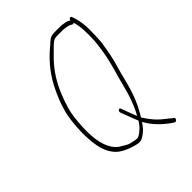

<svg xmlns="http://www.w3.org/2000/svg" viewBox="-199 -721 881 881"><g transform="rotate(-45 241.5 -280.5)"><path d="M270.8 -161.5C266.2 -157.8 265 -153 267 -147L270.7 -137C276.4 -122.3 282.7 -105.7 289.8 -87C293.3 -77.7 296.5 -69.7 299.5 -63C297.6 -60.3 293.8 -55 288.3 -47C282.8 -39 274.9 -31 264.6 -23C254.4 -15 246.4 -10.5 240.7 -9.4C234.9 -8.3 221.3 -10.4 199.8 -15.7C189.7 -18.2 177.2 -24.6 162.1 -35C144 -43.5 129.2 -59.5 117.7 -83C96.3 -126.5 91.4 -194.5 103 -287C106.4 -314.3 116.5 -349.3 133.1 -392C156.1 -451 187.7 -500.6 227.7 -541C241.6 -555 254.1 -567.8 266.2 -579.5C278.3 -591.2 287.3 -597.8 293.3 -599.5C299.3 -601.2 305.3 -602 311.3 -602H348.8C353.8 -602 358.4 -601.5 362.5 -600.5C366.6 -599.5 371.1 -598.7 376 -598C380.9 -597.3 385.6 -595.7 390.2 -593L397.8 -589C400.6 -587.7 403.4 -588.3 406.4 -591C415.7 -561.9 418.9 -519.4 415.5 -463.5C414.7 -449.8 412 -428.8 407.5 -400.5C403.1 -372.2 394.8 -336.7 382.7 -294C379 -283.3 373 -261.3 364.7 -228C356.4 -194.7 348 -167.3 339.5 -145.8C331.8 -124.4 322.1 -103.1 310 -82C308.6 -86 306.3 -92 303.1 -100C299.9 -108 296.7 -116.3 293.6 -125C290.4 -133.7 287.6 -141.3 285.2 -148L280.9 -159C278.8 -164.3 275.4 -165.2 270.8 -161.5ZM403.2 -609C394.8 -614.3 387.6 -617.3 381.8 -618C376.1 -618.7 371.2 -619.5 367.2 -620.5C363.1 -621.5 358.3 -622 352.8 -622H314.5C307.5 -622 300.1 -621 292.3 -619C284.5 -617 273.5 -609 259.2 -595C210.1 -555.7 169.6 -508.4 140.3 -453C108.2 -390.8 89.1 -335.4 83 -287C74.7 -221.4 75.1 -164.8 84.2 -117.2C90.5 -84.7 102.9 -58.3 121.6 -38C140.9 -17 174.8 -1.1 219.4 9.5C226.4 11.2 233.5 11.3 240.7 10C247.9 8.7 257.7 3.3 270.2 -6C282.7 -15.3 293.9 -27.7 303.8 -43C305 -44.3 306 -45.7 306.7 -47L312 -38C332.3 -3.7 362.5 26.7 399.7 53L408.8 59C414.1 63 419.1 62.2 423.7 56.5C428.2 50.8 427.8 46.3 422.3 43L413.4 36C407.5 31.3 395.4 21.6 377.3 6.8C359.1 -8 338.5 -31.9 317.8 -65C345.7 -108.5 368.7 -161.8 384.2 -225C392.6 -259 400.7 -289.2 408.6 -315.5C416.4 -341.8 424.2 -379.2 431.8 -427.6C434.9 -446.7 436.3 -479.2 436.1 -525C436 -550.4 431.9 -576.7 423.8 -604L420.2 -613C418.5 -619 415.1 -621 410.8 -619C407 -617 404.4 -613.7 403.2 -609Z"/></g></svg>

Font: Proton
Style: RgCndIt
Weight: 500
Version: Version 1.017